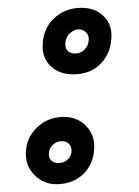

<svg xmlns="http://www.w3.org/2000/svg" viewBox="-20 -483 355 491"><path d="M89 -364Q89 -408 117.5 -435.5Q146 -463 189 -463Q222 -463 243.5 -443Q265 -423 265 -393Q265 -349 238.5 -321Q212 -293 167 -293Q132 -293 110.5 -313Q89 -333 89 -364ZM207 -383Q207 -394 199.5 -401Q192 -408 182 -408Q169 -408 158 -397Q147 -386 147 -370Q147 -358 154 -352Q161 -346 172 -346Q186 -346 196.5 -356.5Q207 -367 207 -383ZM46 -90Q46 -129 74 -156.5Q102 -184 143 -184Q177 -184 199 -162Q221 -140 221 -109Q221 -66 194 -39Q167 -12 124 -12Q92 -12 69 -34.5Q46 -57 46 -90ZM163 -98Q163 -109 156 -115.5Q149 -122 138 -122Q124 -122 114.5 -112Q105 -102 105 -91Q104 -79 111 -72.5Q118 -66 129 -66Q144 -66 153.5 -75.5Q163 -85 163 -98Z"/></svg>

Font: Mali SemiBold
Style: Italic
Weight: 600
Italic angle: -10°
Version: Version 1.000; ttfautohint (v1.6)